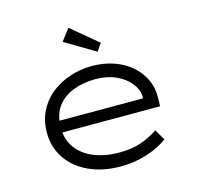

<svg xmlns="http://www.w3.org/2000/svg" viewBox="-110 -875 1030 1001"><g transform="rotate(-15 405.0 -374.5)"><path d="M421 10Q325 10 250.5 -24.5Q176 -59 135 -120Q94 -181 94 -259Q94 -322 118.5 -372.5Q143 -423 186.5 -459Q230 -495 288 -515Q346 -535 410 -535Q473 -535 527 -516.5Q581 -498 620.5 -464Q660 -430 681.5 -384Q703 -338 701 -282L700 -240H159L148 -303H643L625 -293V-317Q622 -355 594 -388.5Q566 -422 519 -443Q472 -464 410 -464Q344 -464 289.5 -443Q235 -422 203 -378.5Q171 -335 171 -264Q171 -203 203 -157.5Q235 -112 295 -87Q355 -62 435 -62Q502 -62 551.5 -79.5Q601 -97 643 -125L677 -68Q648 -46 608.5 -28.5Q569 -11 522 -0.5Q475 10 421 10ZM459 -599 296 -696 344 -759 487 -640Z"/></g></svg>

Font: Lexend Peta Light
Style: Regular
Weight: 300
Version: Version 1.007